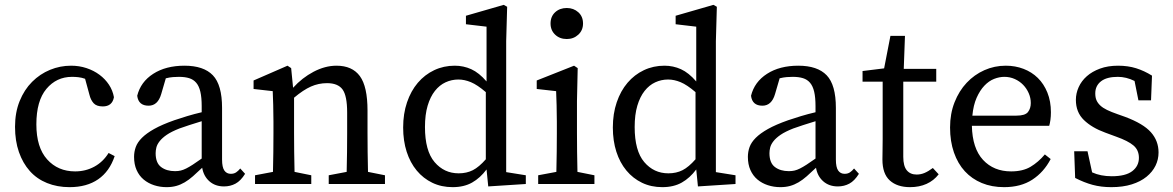

<svg xmlns="http://www.w3.org/2000/svg" viewBox="-20 -759 4838 792"><path d="M277 -442Q213 -442 171.5 -392.5Q130 -343 130 -246Q130 -151 174.5 -101.5Q219 -52 290 -52Q333 -52 369 -71.5Q405 -91 428 -128L453 -115Q432 -52 385 -19.5Q338 13 267 13Q216 13 174 -4Q132 -21 103 -53.5Q74 -86 58 -132Q42 -178 42 -236Q42 -295 61 -342Q80 -389 112.5 -421.5Q145 -454 186.5 -471Q228 -488 273 -488Q307 -488 337 -478Q367 -468 390.5 -450.5Q414 -433 429.5 -409.5Q445 -386 450 -358Q443 -320 404 -320Q378 -320 366 -333.5Q354 -347 349 -368L331 -434Q317 -439 303.5 -440.5Q290 -442 277 -442Z M702 -53Q715 -53 725.5 -55.5Q736 -58 748 -64Q760 -70 775.5 -80Q791 -90 812 -105V-259Q786 -251 761 -243Q736 -235 720 -229Q687 -216 668 -203Q649 -190 638.5 -176.5Q628 -163 625 -150.5Q622 -138 622 -127Q622 -87 644.5 -70Q667 -53 702 -53ZM904 10Q868 10 844 -11Q820 -32 814 -67Q793 -47 776 -32Q759 -17 742 -7Q725 3 707 8Q689 13 667 13Q640 13 615.5 5Q591 -3 572.5 -18.5Q554 -34 543.5 -57.5Q533 -81 533 -112Q533 -133 540 -152.5Q547 -172 565.5 -190.5Q584 -209 616 -227Q648 -245 699 -263Q722 -271 752 -280Q782 -289 812 -296V-321Q812 -357 806.5 -380.5Q801 -404 789.5 -417.5Q778 -431 760.5 -436.5Q743 -442 718 -442Q707 -442 693.5 -441Q680 -440 664 -436L645 -371Q631 -323 593 -323Q551 -323 546 -364Q560 -421 612 -454.5Q664 -488 741 -488Q820 -488 858 -448.5Q896 -409 896 -314V-101Q896 -69 905.5 -55.5Q915 -42 932 -42Q945 -42 954 -48Q963 -54 971 -64L991 -42Q973 -13 951.5 -1.5Q930 10 904 10Z M1368 -488Q1433 -488 1464.5 -445Q1496 -402 1496 -303V-210Q1496 -175 1496.5 -131.5Q1497 -88 1498 -50L1568 -36V0H1336V-36L1410 -50Q1411 -87 1411.5 -131Q1412 -175 1412 -210V-295Q1412 -364 1393 -390Q1374 -416 1329 -416Q1294 -416 1262.5 -402Q1231 -388 1193 -356V-210Q1193 -177 1193.5 -132.5Q1194 -88 1195 -50L1264 -36V0H1032V-36L1106 -50Q1107 -88 1107.5 -132Q1108 -176 1108 -210V-258Q1108 -299 1107 -326Q1106 -353 1105 -383L1026 -392V-427L1166 -488L1181 -478L1189 -397Q1226 -438 1273.5 -463Q1321 -488 1368 -488Z M1733 -235Q1733 -137 1772.5 -90.5Q1812 -44 1872 -44Q1905 -44 1930.5 -57Q1956 -70 1984 -102V-379Q1949 -409 1922.5 -420Q1896 -431 1871 -431Q1843 -431 1818 -419.5Q1793 -408 1774 -384Q1755 -360 1744 -323Q1733 -286 1733 -235ZM1994 10 1987 -60Q1961 -25 1927.5 -6Q1894 13 1847 13Q1801 13 1763.5 -5Q1726 -23 1699 -55.5Q1672 -88 1657.5 -133Q1643 -178 1643 -233Q1643 -290 1659 -337Q1675 -384 1703.5 -417.5Q1732 -451 1771 -469.5Q1810 -488 1856 -488Q1892 -488 1924 -473.5Q1956 -459 1987 -423V-649L1902 -659V-694L2058 -739L2072 -731L2068 -589V-49L2149 -36V0Z M2318 -598Q2289 -598 2270 -616Q2251 -634 2251 -662Q2251 -691 2270 -708.5Q2289 -726 2318 -726Q2346 -726 2365.5 -708.5Q2385 -691 2385 -662Q2385 -634 2365.5 -616Q2346 -598 2318 -598ZM2432 0H2200V-36L2275 -50Q2276 -88 2276.5 -132.5Q2277 -177 2277 -210V-257Q2277 -298 2276 -325.5Q2275 -353 2274 -383L2194 -392V-427L2348 -488L2363 -478L2360 -342V-210Q2360 -177 2360.5 -132.5Q2361 -88 2362 -50L2432 -36Z M2598 -235Q2598 -137 2637.5 -90.5Q2677 -44 2737 -44Q2770 -44 2795.5 -57Q2821 -70 2849 -102V-379Q2814 -409 2787.5 -420Q2761 -431 2736 -431Q2708 -431 2683 -419.5Q2658 -408 2639 -384Q2620 -360 2609 -323Q2598 -286 2598 -235ZM2859 10 2852 -60Q2826 -25 2792.5 -6Q2759 13 2712 13Q2666 13 2628.5 -5Q2591 -23 2564 -55.5Q2537 -88 2522.5 -133Q2508 -178 2508 -233Q2508 -290 2524 -337Q2540 -384 2568.5 -417.5Q2597 -451 2636 -469.5Q2675 -488 2721 -488Q2757 -488 2789 -473.5Q2821 -459 2852 -423V-649L2767 -659V-694L2923 -739L2937 -731L2933 -589V-49L3014 -36V0Z M3234 -53Q3247 -53 3257.5 -55.5Q3268 -58 3280 -64Q3292 -70 3307.5 -80Q3323 -90 3344 -105V-259Q3318 -251 3293 -243Q3268 -235 3252 -229Q3219 -216 3200 -203Q3181 -190 3170.5 -176.5Q3160 -163 3157 -150.5Q3154 -138 3154 -127Q3154 -87 3176.5 -70Q3199 -53 3234 -53ZM3436 10Q3400 10 3376 -11Q3352 -32 3346 -67Q3325 -47 3308 -32Q3291 -17 3274 -7Q3257 3 3239 8Q3221 13 3199 13Q3172 13 3147.5 5Q3123 -3 3104.5 -18.5Q3086 -34 3075.5 -57.5Q3065 -81 3065 -112Q3065 -133 3072 -152.5Q3079 -172 3097.5 -190.5Q3116 -209 3148 -227Q3180 -245 3231 -263Q3254 -271 3284 -280Q3314 -289 3344 -296V-321Q3344 -357 3338.5 -380.5Q3333 -404 3321.5 -417.5Q3310 -431 3292.5 -436.5Q3275 -442 3250 -442Q3239 -442 3225.5 -441Q3212 -440 3196 -436L3177 -371Q3163 -323 3125 -323Q3083 -323 3078 -364Q3092 -421 3144 -454.5Q3196 -488 3273 -488Q3352 -488 3390 -448.5Q3428 -409 3428 -314V-101Q3428 -69 3437.5 -55.5Q3447 -42 3464 -42Q3477 -42 3486 -48Q3495 -54 3503 -64L3523 -42Q3505 -13 3483.5 -1.5Q3462 10 3436 10Z M3706 -112Q3706 -74 3720.5 -56.5Q3735 -39 3761 -39Q3778 -39 3793.5 -45.5Q3809 -52 3828 -66L3852 -40Q3832 -14 3802 -0.5Q3772 13 3734 13Q3681 13 3650.5 -14.5Q3620 -42 3620 -101Q3620 -120 3620.5 -138.5Q3621 -157 3621 -186V-422H3538V-466L3627 -477L3653 -611H3713L3708 -475H3842V-422H3706Z M4129 -488Q4168 -488 4202 -475Q4236 -462 4261 -437.5Q4286 -413 4300.5 -377Q4315 -341 4315 -296Q4315 -279 4313 -264.5Q4311 -250 4308 -240H3989Q3991 -147 4035 -99.5Q4079 -52 4151 -52Q4199 -52 4231 -71Q4263 -90 4290 -122L4314 -103Q4286 -49 4238.5 -18Q4191 13 4122 13Q4071 13 4030 -4Q3989 -21 3960 -52.5Q3931 -84 3915 -130Q3899 -176 3899 -233Q3899 -290 3917.5 -337Q3936 -384 3967.5 -417.5Q3999 -451 4040.5 -469.5Q4082 -488 4129 -488ZM4123 -442Q4102 -442 4080.5 -433.5Q4059 -425 4040.5 -405.5Q4022 -386 4008.5 -355.5Q3995 -325 3991 -282H4173Q4209 -282 4220.5 -297Q4232 -312 4232 -334Q4232 -355 4223.5 -374.5Q4215 -394 4200.5 -409Q4186 -424 4166 -433Q4146 -442 4123 -442Z M4564 13Q4522 13 4487 3.5Q4452 -6 4415 -25L4411 -135H4466L4485 -48Q4520 -32 4566 -32Q4623 -32 4650.5 -53Q4678 -74 4678 -108Q4678 -140 4655.5 -159Q4633 -178 4585 -195L4539 -212Q4484 -232 4451 -264Q4418 -296 4418 -347Q4418 -374 4429.5 -399.5Q4441 -425 4463 -444.5Q4485 -464 4517.5 -476Q4550 -488 4592 -488Q4633 -488 4666.5 -477.5Q4700 -467 4732 -447L4728 -345H4676L4660 -425Q4626 -442 4591 -442Q4545 -442 4521.5 -423.5Q4498 -405 4498 -374Q4498 -357 4503 -345.5Q4508 -334 4518.5 -324Q4529 -314 4546.5 -305.5Q4564 -297 4590 -288L4621 -277Q4696 -249 4727.5 -213.5Q4759 -178 4759 -130Q4759 -101 4746.5 -75.5Q4734 -50 4709.5 -30Q4685 -10 4648.5 1.5Q4612 13 4564 13Z"/></svg>

Font: Source Serif Pro
Style: Regular
Weight: 400
Designer: Frank Grießhammer
Foundry: Adobe Systems Incorporated
Version: Version 2.000;PS 1.000;hotconv 16.6.51;makeotf.lib2.5.65220